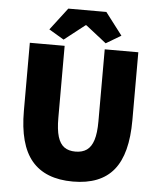

<svg xmlns="http://www.w3.org/2000/svg" viewBox="-57 -883 787 945"><g transform="rotate(5 336.0 -411.0)"><path d="M338 12Q270 12 219 -8Q168 -28 134.5 -68Q101 -108 84.5 -169.5Q68 -231 68 -314V-650H240V-294Q240 -236 250.5 -201.5Q261 -167 282.5 -151.5Q304 -136 338 -136Q372 -136 394 -151.5Q416 -167 427 -201.5Q438 -236 438 -294V-650H604V-314Q604 -231 588 -169.5Q572 -108 539.5 -68Q507 -28 456.5 -8Q406 12 338 12ZM232 -680 158 -724 242 -834H430L514 -724L440 -680L338 -760H334Z"/></g></svg>

Font: Assistant ExtraLight ExtraBold
Style: Regular
Weight: 800
Version: Version 3.000